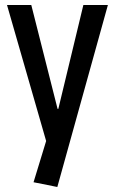

<svg xmlns="http://www.w3.org/2000/svg" viewBox="-20 -560 459 767"><path d="M114 168 176 -35 170 23 8 -540H105L210 -125H213L313 -540H411L209 187Z"/></svg>

Font: Pathway Extreme Condensed Medium
Style: Regular
Weight: 500
Width: 3
Version: Version 1.001;gftools[0.9.26]